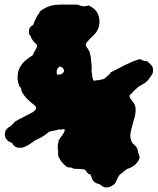

<svg xmlns="http://www.w3.org/2000/svg" viewBox="-61 -706 691 841"><path d="M-36 -138Q-34 -140 -34 -140Q-34 -140 -36 -137Q-40 -128 -41 -128Q-41 -128 -40 -130Q-39 -132 -38 -134Q-37 -136 -36 -138ZM66 -560Q66 -560 66 -559ZM188 -685Q194 -686 238.5 -686Q283 -686 283 -685Q283 -683 289 -682Q294 -681 300 -679Q302 -678 308.5 -678.5Q315 -679 315 -680Q315 -680 318 -680Q324 -680 324 -681Q324 -683 329 -681Q335 -679 345 -672Q367 -656 372 -633Q379 -605 369 -581Q365 -571 360 -564Q355 -557 331 -534Q317 -519 315 -513Q313 -505 324 -492Q328 -486 329 -483.5Q330 -481 332 -478Q333 -476 333 -475Q332 -476 332 -475Q332 -471 335 -464L336 -459Q338 -451 338 -442Q338 -435 340 -423Q340 -419 340.5 -410Q341 -401 340 -397Q340 -393 341 -387Q343 -377 344 -368Q345 -361 346 -361Q346 -361 346.5 -358Q347 -355 348.5 -353.5Q350 -352 353 -352.5Q356 -353 359 -354Q362 -355 363 -355Q364 -354 366.5 -354Q369 -354 371 -355Q373 -356 375 -356Q377 -356 381.5 -357Q386 -358 390 -359L397 -362Q397 -362 398 -363H399Q399 -364 400 -364.5Q401 -365 401 -365Q401 -366 401 -366Q403 -367 405 -369Q407 -371 408 -371.5Q409 -372 408.5 -372.5Q408 -373 410.5 -374.5Q413 -376 415 -377L416 -378H415L417 -380Q423 -383 423 -386Q423 -386 421 -386L420 -387L424 -389Q428 -391 449.5 -402Q471 -413 474.5 -415Q478 -417 482 -419Q494 -424 517 -435Q531 -441 540 -444Q555 -448 559 -446Q560 -445 558 -445Q554 -444 563 -442L569 -440Q578 -438 578 -438V-439Q578 -440 580 -439Q589 -434 596 -427Q602 -421 603 -419L609 -409Q608 -409 609 -402Q610 -398 609.5 -398.5Q609 -399 609 -394Q609 -389 607 -384Q604 -377 599 -371Q596 -367 592 -361Q582 -347 568 -339Q564 -337 560 -334.5Q556 -332 550.5 -329Q545 -326 544 -325Q543 -324 533 -314.5Q523 -305 522.5 -305Q522 -305 521 -303.5Q520 -302 520.5 -301Q521 -300 520 -300Q513 -296 508 -290Q506 -287 506 -284Q506 -279 515 -268Q524 -258 528 -249Q533 -239 533 -229Q534 -216 530 -197Q524 -174 521 -166Q520 -163 518 -154Q516 -145 513 -135Q508 -115 511 -100Q514 -87 517.5 -82Q521 -77 529 -70Q538 -62 537 -60Q537 -59 539 -57Q542 -51 543 -44Q543 -42 544.5 -37.5Q546 -33 546 -32.5Q546 -32 547 -31Q548 -30 548 -27Q549 -20 550 -20Q551 -20 551 -17Q550 -10 544 0Q538 9 529 17Q517 27 499 33Q490 36 484 43Q477 49 468 56Q464 58 462 61Q458 65 451 81Q448 89 445 94Q443 97 440.5 100Q438 103 437.5 102.5Q437 102 435 104Q419 116 405 115Q396 115 389 111Q386 109 386 109Q385 109 378 103Q376 101 373.5 100.5Q371 100 367 98.5Q363 97 362 97Q358 95 354 92Q353 91 351.5 90Q350 89 348.5 87Q347 85 346 84Q345 83 344.5 82.5Q344 82 344 81Q344 80 343.5 80Q343 80 343 79Q343 78 342 76Q339 70 339 69Q339 68 338.5 66Q338 64 337.5 64.5Q337 65 337 63Q337 59 334 58Q333 57 330.5 57Q328 57 326 55Q321 51 317 45Q314 39 312 38Q307 35 286 34Q262 34 259 32Q257 30 251 28Q248 28 246 27.5Q244 27 243 27Q242 27 242 28Q242 29 238 27Q227 23 217 12Q205 0 195 -20L193 -26Q194 -25 194 -27.5Q194 -30 193.5 -32Q193 -34 193.5 -34.5Q194 -35 193.5 -37.5Q193 -40 193.5 -43.5Q194 -47 192.5 -53Q191 -59 192 -61Q192 -75 194 -79Q196 -86 195 -88Q195 -90 204 -103Q225 -130 222 -138Q221 -141 214 -140Q208 -139 204 -137L202 -136L203 -138L205 -140H203Q198 -140 194 -138Q193 -137 192.5 -137.5Q192 -138 189 -137Q186 -136 180 -134.5Q174 -133 171 -132.5Q168 -132 164 -131Q157 -131 153 -128Q134 -112 119 -104Q114 -102 107 -98Q100 -94 95 -92Q87 -88 84 -85Q82 -82 75 -79Q72 -77 72 -76.5Q72 -76 60 -69Q47 -62 39 -60Q36 -59 35 -59H34L33 -60Q26 -58 19 -59Q13 -60 8.5 -62Q4 -64 3 -65.5Q2 -67 0 -68L-1 -69Q-1 -69 -3 -72Q-4 -73 -4 -73Q-5 -79 -13 -82Q-15 -83 -19 -85Q-23 -87 -24 -87.5Q-25 -88 -26.5 -89Q-28 -90 -30.5 -93.5Q-33 -97 -34 -97.5Q-35 -98 -35.5 -100Q-36 -102 -36.5 -102Q-37 -102 -37 -103L-38 -107L-39 -109L-40 -116V-118Q-39 -128 -36 -134Q-34 -138 -25 -147Q-22 -150 -21.5 -149.5Q-21 -149 -16 -153Q-8 -158 -8 -160Q-8 -161 -5 -163Q1 -167 1 -170Q1 -171 6 -174Q13 -179 56 -201Q79 -212 83 -215Q95 -223 97 -231Q98 -237 94 -241Q92 -244 84 -250Q60 -268 45 -288Q33 -304 33 -309.5Q33 -315 30 -321Q27 -328 25 -326L23 -330Q12 -357 18 -388Q23 -415 47 -438Q57 -447 69 -455Q79 -461 81.5 -463.5Q84 -466 86 -472Q88 -477 91 -482Q97 -491 100 -499Q102 -507 100 -510Q99 -513 89 -521Q86 -523 87 -523.5Q88 -524 84.5 -527.5Q81 -531 81 -531Q82 -533 78 -536Q77 -537 77 -537.5Q77 -538 75 -542.5Q73 -547 73 -547.5Q73 -548 72 -549Q66 -555 66 -561L65 -568V-569Q65 -568 65 -568L66 -571L67 -580L68 -581Q68 -582 68 -582Q68 -582 69 -582Q69 -582 69 -584L70 -585H71Q71 -586 71.5 -586Q72 -586 72 -587Q72 -588 73 -589Q74 -590 74.5 -591Q75 -592 75.5 -591.5Q76 -591 78 -593L79 -594Q80 -595 80.5 -594.5Q81 -594 81.5 -595Q82 -596 83 -596L86 -601Q86 -601 86.5 -602Q87 -603 87 -604.5Q87 -606 88 -607.5Q89 -609 89.5 -611Q90 -613 91.5 -615.5Q93 -618 93 -618.5Q93 -619 93.5 -619.5Q94 -620 94 -621Q94 -622 95 -622.5Q96 -623 96 -624Q96 -625 97 -626.5Q98 -628 98 -629Q98 -630 99.5 -631.5Q101 -633 101 -634Q101 -635 102 -637Q107 -641 106 -642Q106 -643 109 -646Q113 -650 112 -653Q112 -654 117 -658Q150 -683 188 -685ZM207 -413Q197 -418 190 -403Q186 -395 187 -387Q188 -381 191 -379Q192 -378 196 -379Q213 -380 218 -391Q221 -395 219 -400Q216 -408 207 -413Z"/></svg>

Font: TT2020 Style B
Style: Italic
Weight: 400
Italic angle: -15°
Version: Version 0.2.000